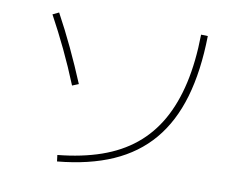

<svg xmlns="http://www.w3.org/2000/svg" viewBox="-80 -845 1160 953"><g transform="rotate(10 500.0 -369.0)"><path d="M260 -29Q382 -41 478 -74.5Q574 -108 644.5 -165.5Q715 -223 761.5 -305Q808 -387 832.5 -495.5Q857 -604 859 -741L893 -740Q890 -563 851 -430Q812 -297 735 -206Q658 -115 541 -63.5Q424 -12 264 3ZM272 -381Q236 -470 197 -551.5Q158 -633 115 -712L146 -727Q189 -648 228 -565.5Q267 -483 304 -394Z"/></g></svg>

Font: M PLUS 2 Thin ExtraLight
Style: Regular
Weight: 250
Version: Version 1.001